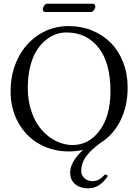

<svg xmlns="http://www.w3.org/2000/svg" viewBox="-20 -797 739 1026"><path d="M465.8 -732.9H221.2Q209 -732.9 209 -747.6Q209 -756.8 215.8 -766.8Q222.7 -776.9 231 -776.9H475.6Q482.4 -776.9 485.8 -772.5Q489.3 -768.1 489.3 -762.2Q489.3 -752.9 481.9 -742.9Q474.6 -732.9 465.8 -732.9ZM557.1 142.1Q514.2 209.5 450.7 209.5Q408.7 209.5 381.8 187.3Q355 165 355 125.5Q355 66.9 424.3 3.9Q387.7 12.2 348.1 12.2Q261.7 12.2 191.2 -26.9Q120.6 -65.9 78.6 -140.1Q36.6 -214.4 36.6 -310.1Q36.6 -407.2 76.7 -486.8Q116.7 -566.4 188 -612.1Q259.3 -657.7 347.2 -657.7Q414.1 -657.7 472.2 -634Q530.3 -610.4 572.3 -567.9Q614.3 -525.4 638.2 -463.9Q662.1 -402.3 662.1 -329.1Q662.1 -229.5 623.3 -152.1Q584.5 -74.7 514.6 -31.7Q490.2 -13.2 473.6 2Q457 17.1 442.6 35.6Q428.2 54.2 421.1 75Q414.1 95.7 414.1 119.1Q414.1 139.2 431.2 155Q448.2 170.9 474.1 170.9Q494.6 170.9 508.8 162.6Q522.9 154.3 542 134.8ZM334.5 -623.5Q304.7 -623.5 276.1 -613Q247.6 -602.5 220.5 -579.3Q193.4 -556.2 173.1 -522.5Q152.8 -488.8 140.6 -438.2Q128.4 -387.7 128.4 -327.1Q128.4 -257.3 148.9 -198.7Q169.4 -140.1 203.4 -102.1Q237.3 -64 279.8 -43Q322.3 -22 367.7 -22Q455.6 -22 512.9 -100.1Q570.3 -178.2 570.3 -309.6Q570.3 -461.9 506.3 -542.7Q442.4 -623.5 334.5 -623.5Z"/></svg>

Font: Libertinage
Style: b
Weight: 400
Designer: OSP
Foundry: OSP
Version: Version 1.0; 2008; OFL relea